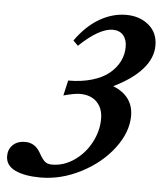

<svg xmlns="http://www.w3.org/2000/svg" viewBox="-63 -695 639 750"><g transform="rotate(5 256.0 -320.0)"><path d="M123 11.2Q60.5 11.2 23.4 -6.6Q-13.7 -24.4 -13.7 -61.5Q-13.7 -87.9 4.2 -105Q22 -122.1 52.2 -122.1Q90.8 -122.1 111.8 -85Q124.5 -62 134.8 -52.5Q145 -43 163.6 -43Q210.4 -43 251.5 -71.8Q292.5 -100.6 315.9 -145.5Q339.4 -190.4 339.4 -237.8Q339.4 -278.8 315.4 -303.2Q291.5 -327.6 248.5 -327.6Q227.5 -327.6 184.6 -315.9L198.2 -375.5Q250.5 -375.5 292 -387.9Q333.5 -400.4 358.9 -421.6Q384.3 -442.9 397.5 -469.5Q410.6 -496.1 410.6 -525.9Q410.6 -554.7 396 -571.5Q381.3 -588.4 355 -588.4Q302.2 -588.4 224.1 -514.2L205.1 -533.2Q246.1 -591.3 297.1 -621.1Q348.1 -650.9 401.9 -650.9Q455.1 -650.9 490.5 -621.3Q525.9 -591.8 525.9 -541.5Q525.9 -492.2 487.5 -448.5Q449.2 -404.8 375.5 -369.1Q455.1 -336.9 455.1 -259.3Q455.1 -195.3 407.5 -132.3Q359.9 -69.3 282.2 -29.1Q204.6 11.2 123 11.2Z"/></g></svg>

Font: Elstob 8pt
Style: Bold Italic
Weight: 700
Italic angle: -20°
Designer: Peter S. Baker
Version: Version 1.015